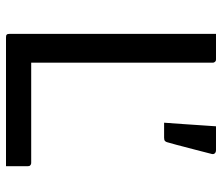

<svg xmlns="http://www.w3.org/2000/svg" viewBox="-70 -670 740 640"><g transform="rotate(90 300.0 -350.0)"><path d="M105 0Q101 0 99 -0.5Q97 -1 95.5 -2.5Q94 -4 93.5 -6Q93 -8 93 -11Q93 -92 93 -175.5Q93 -259 93 -338.5Q93 -418 93 -487Q93 -556 93 -608Q93 -624 93 -639Q93 -654 93 -669.5Q93 -685 93 -700Q115 -700 136 -700Q157 -700 178 -700Q182 -700 184 -698.5Q186 -697 187.5 -694.5Q189 -692 189 -689Q189 -614 189 -538Q189 -462 189 -386Q189 -310 189 -234.5Q189 -159 189 -84H522Q526 -84 528 -83Q530 -82 531.5 -80.5Q533 -79 533.5 -77Q534 -75 534 -72Q534 -59 534 -46.5Q534 -34 534 -23Q534 -12 534 0ZM480 -700Q488 -700 491.5 -695.5Q495 -691 493 -685Q485 -652 479.5 -632.5Q474 -613 469 -592.5Q464 -572 454 -537Q453 -533 450 -530Q447 -527 439 -527Q425 -527 414.5 -527Q404 -527 389 -527Q392 -563 393.5 -589.5Q395 -616 397 -641.5Q399 -667 401 -700Q422 -700 440 -700Q458 -700 480 -700Z"/></g></svg>

Font: Rec Mono Linear
Style: Regular
Weight: 400
Monospace: yes
Version: Version 1.085; ttfautohint (v1.8.4.7-5d5b)